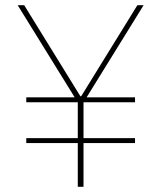

<svg xmlns="http://www.w3.org/2000/svg" viewBox="-20 -718 620 738"><path d="M499 -168V-187H301V-325H499V-344H313L532 -698H508L292 -348H289L73 -698H48L267 -344H81V-325H279V-187H81V-168H279V0H301V-168Z"/></svg>

Font: IBM Plex Thai Looped Thin
Style: Regular
Weight: 100
Designer: Mike Abbink, Paul van der Laan, Pieter van Rosmalen, Ben Mitchell, Mark Frömberg
Foundry: Bold Monday
Version: Version 1.0